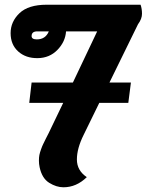

<svg xmlns="http://www.w3.org/2000/svg" viewBox="-20 -781 636 814"><path d="M348 -30Q304 13 249 13Q219 13 188.5 -6Q158 -25 148 -72Q145 -86 145 -100Q145 -114 147 -124Q149 -134 154 -148Q159 -162 163 -170Q167 -178 174.5 -193.5Q182 -209 186 -216L248 -345H104L114 -431H289L392 -648H260Q257 -604 223.5 -569.5Q190 -535 139.5 -534.5Q89 -534 57 -563Q25 -592 25 -640.5Q25 -689 62.5 -725Q100 -761 178 -761H576Q582 -744 582 -722.5Q582 -701 565 -678L444 -431H535L524 -345H401L335 -210Q306 -152 306 -105Q306 -58 348 -30ZM114 -628Q114 -614 136 -614Q173 -614 187 -648Q162 -648 138 -648Q114 -648 114 -628Z"/></svg>

Font: Lily Script One
Style: Regular
Weight: 400
Designer: Julia Petretta
Foundry: Julia Petretta
Version: Version 1.002;PS 001.001;hotconv 1.0.70;makeotf.lib2.5.58329